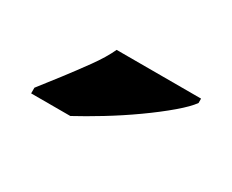

<svg xmlns="http://www.w3.org/2000/svg" viewBox="-42 -877 462 382"><g transform="rotate(30 189.0 -686.0)"><path d="M40 -619Q55 -638 75 -664Q95 -690 114.5 -717Q134 -744 144 -766H338V-756Q329 -743 305.5 -723Q282 -703 251 -681Q220 -659 188 -639.5Q156 -620 130 -606H40Z"/></g></svg>

Font: Noto Serif Sinhala Black
Style: Regular
Weight: 900
Designer: Jelle Bosma - Monotype Design Team
Foundry: Monotype Imaging Inc.
Version: Version 2.007; ttfautohint (v1.8.4.7-5d5b)